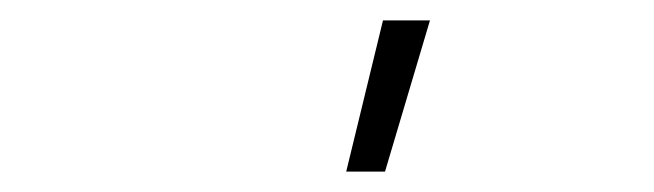

<svg xmlns="http://www.w3.org/2000/svg" viewBox="-20 -768 640 188"><path d="M319 -600 355 -748H401L357 -600Z"/></svg>

Font: Iosevka XLt Ex Obl
Style: Regular
Weight: 200
Width: 7
Italic angle: -9°
Monospace: yes
Designer: Belleve Invis
Foundry: Belleve Invis
Version: Version 32.5.0; ttfautohint (v1.8.4)